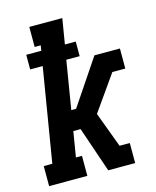

<svg xmlns="http://www.w3.org/2000/svg" viewBox="-111 -812 722 888"><g transform="rotate(-15 250.0 -367.5)"><path d="M13 0V-96H54L128 -544H68V-614H140L144 -639H115V-735H273L253 -614H305V-544H241L203 -313H226L372 -530H494V-434H432L313 -265L376 -96H425V0H296L229 -196L222 -217H187L167 -96H196V0Z"/></g></svg>

Font: Iosevka Curly Slab Oblique
Style: Bold
Weight: 700
Italic angle: -9°
Monospace: yes
Designer: Belleve Invis
Foundry: Belleve Invis
Version: Version 11.1.0; ttfautohint (v1.8.3)